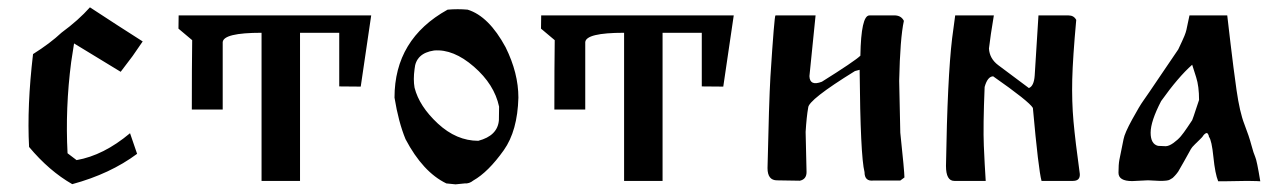

<svg xmlns="http://www.w3.org/2000/svg" viewBox="-20 -489 3475 519"><path d="M172.4 -321.3Q156.2 -196.8 162.6 -74.7L187 -56.2Q259.8 -68.8 331.5 -128.9L350.6 -73.2Q277.8 -19 175.3 8.8Q112.8 -26.9 58.6 -91.8Q52.7 -201.7 69.3 -342.8Q115.2 -371.6 146.5 -400.9Q192.4 -434.6 223.1 -469.2Q300.3 -418.5 365.7 -377L338.4 -337.4L306.2 -294.9Q243.7 -333 180.2 -371.6Z M498.5 -192.9Q498.5 -308.6 499.5 -380.4L462.4 -411.6L462.9 -447.3H983.4L955.1 -254.9L897 -255.4V-400.4H791V0H687V-400.4Q584 -400.4 582 -375V-192.9Z M1244.1 -462.9Q1301.3 -445.3 1346.7 -361.3Q1381.3 -291.5 1381.3 -225.1Q1378.9 -135.3 1341.8 -83Q1299.8 -23.9 1259.3 -1Q1248.5 7.8 1236.3 6.8L1211.4 9.3L1186.5 6.8Q1123 -23.9 1076.2 -112.8Q1057.1 -159.2 1046.4 -225.1Q1046.4 -383.3 1189.9 -462.9Q1217.3 -465.3 1244.1 -462.9ZM1100.6 -302.2Q1096.7 -273.9 1100.6 -252Q1113.3 -201.7 1163.6 -155Q1213.9 -108.4 1272.9 -108.4Q1325.2 -122.1 1328.6 -164.1L1329.1 -200.7Q1316.4 -260.7 1261 -308.8Q1205.6 -356.9 1153.3 -352.5Q1104 -345.2 1100.6 -302.2Z M1478.5 -192.9Q1478.5 -308.6 1479.5 -380.4L1442.4 -411.6L1442.9 -447.3H1963.4L1935.1 -254.9L1877 -255.4V-400.4H1771V0H1667V-400.4Q1564 -400.4 1562 -375V-192.9Z M2184.6 -447.3 2168 -283.2Q2168.9 -255.4 2201.7 -268.1Q2289.1 -322.8 2305.7 -338.4Q2307.6 -447.3 2330.1 -447.3H2400.4Q2416.5 -446.3 2423.3 -432.6Q2413.1 -386.2 2410.6 -270.5L2413.6 -130.4Q2424.8 -25.4 2424.8 -9.3L2413.6 -1H2341.3Q2316.9 2 2316.9 -23.9Q2305.7 -67.4 2303.7 -300.3L2291 -296.9Q2164.6 -218.8 2164.6 -197.8Q2160.2 -173.3 2157.7 -132.3L2160.2 -23.9Q2160.2 -4.4 2142.1 -0.5L2080.6 -1.5Q2054.7 -1.5 2054.7 -34.7Q2058.6 -213.4 2062.5 -281.2Q2073.2 -447.3 2076.2 -447.3Z M2868.7 -447.3Q2882.8 -447.3 2889.2 -435.1Q2879.9 -333.5 2878.4 -274.2Q2877 -214.8 2881.8 -160.9Q2886.7 -106.9 2898.9 -18.6Q2899.9 0 2880.4 0H2795.4Q2787.1 -29.8 2772 -197.3Q2761.7 -214.8 2664.6 -282.7Q2649.4 -282.2 2641.6 -253.9Q2637.2 -147 2639.4 -95.5Q2641.6 -43.9 2644.5 0H2559.6Q2537.1 0 2537.1 -40.5Q2541 -279.3 2553.7 -385.3L2562 -447.3H2666.5Q2657.2 -392.1 2653.3 -357.9Q2654.8 -330.6 2678.2 -313L2761.2 -251Q2774.9 -256.3 2776.9 -284.7L2787.1 -447.3Z M3115.7 0 3085.9 -1.5H3080.6L3040.5 0.5Q3003.4 0.5 3003.4 -22Q3003.4 -44.4 3005.9 -57.4Q3008.3 -70.3 3011.2 -83.5Q3014.2 -96.7 3017.1 -112.8Q3020 -128.9 3040.5 -166.3Q3061 -203.6 3070.1 -216.1Q3079.1 -228.5 3119.6 -288.6Q3160.2 -348.6 3165 -355.5Q3177.7 -382.3 3181.6 -391.8Q3185.5 -401.4 3187 -408.2Q3188.5 -415 3191.2 -428Q3193.8 -440.9 3195.3 -447.3H3297.4Q3298.3 -438.5 3306.2 -372.1Q3314 -305.7 3322.5 -245.6Q3331.1 -185.5 3343.8 -153.1Q3356.4 -120.6 3362.5 -97.4Q3368.7 -74.2 3373 -64.9Q3377.4 -55.7 3386.7 1Q3384.8 0.5 3351.6 0L3291 1H3272.9Q3264.6 -19 3260 -64.5Q3255.4 -109.9 3248 -119.1Q3247.6 -123.5 3245.1 -127.2Q3242.7 -130.9 3238.5 -128.2Q3234.4 -125.5 3232.4 -122.3Q3230.5 -119.1 3228.5 -117.2Q3226.6 -115.2 3222.7 -111.3Q3218.8 -107.4 3210.2 -99.1Q3201.7 -90.8 3199.2 -86.2Q3196.8 -81.5 3195.3 -79.1Q3193.8 -76.7 3180.2 -52Q3166.5 -27.3 3164.8 -25.1Q3163.1 -22.9 3160.2 -19Q3157.2 -15.1 3156.2 -14.4Q3155.3 -13.7 3152.6 -10.7Q3149.9 -7.8 3148.4 -7.1Q3147 -6.3 3141.8 -3.2Q3136.7 0 3115.7 0ZM3202.6 -314Q3165 -280.8 3118.7 -215.8Q3090.3 -161.1 3090.3 -130.4Q3090.3 -99.6 3110.4 -94.7Q3122.1 -93.8 3130.9 -93.8Q3139.6 -93.8 3151.9 -102.5Q3164.1 -111.3 3171.9 -120.6Q3179.7 -129.9 3189.5 -144.5Q3199.2 -159.2 3202.6 -164.1Q3205.6 -171.4 3212.6 -193.1Q3219.7 -214.8 3221.2 -218.8Q3221.2 -255.9 3213.4 -280Q3205.6 -304.2 3202.6 -314Z"/></svg>

Font: Panteley
Style: Regular
Weight: 500
Designer: Kalashnikov Yuriy
Foundry: Øêîëà ïàâà èìåíè ñâÿòîãî àâíîàïîñòîëüíîãî Âëàäèìèà
Version: Version 1.80 April 12, 2018